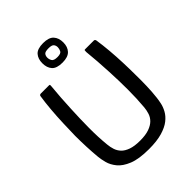

<svg xmlns="http://www.w3.org/2000/svg" viewBox="-247 -997 1127 1127"><g transform="rotate(-45 317.0 -433.0)"><path d="M317 7Q234 7 186 -12.5Q138 -32 114.5 -61Q91 -90 83 -120.5Q75 -151 73 -174Q69 -215 67 -263Q65 -311 65 -355Q66 -404 68 -458Q70 -512 74.5 -565Q79 -618 86 -663Q86 -667 89.5 -670Q93 -673 97 -673Q114 -673 131 -673Q148 -673 165 -673Q171 -673 172 -671Q173 -669 172 -657Q168 -617 165 -574Q162 -531 160 -485Q156 -406 155.5 -330.5Q155 -255 162 -186Q164 -163 171 -141.5Q178 -120 194 -103Q210 -86 239.5 -75.5Q269 -65 315 -65Q361 -65 390.5 -75.5Q420 -86 437 -103Q454 -120 461 -142Q468 -164 470 -186Q476 -254 476 -328Q476 -402 472 -480Q470 -527 466.5 -571.5Q463 -616 459 -657Q459 -669 460 -671Q461 -673 467 -673Q485 -673 502.5 -673Q520 -673 537 -673Q543 -673 545.5 -670Q548 -667 549 -663Q556 -618 560.5 -565.5Q565 -513 567 -459.5Q569 -406 569 -358Q570 -313 568.5 -264.5Q567 -216 562 -174Q560 -156 555 -132.5Q550 -109 536.5 -84.5Q523 -60 497 -39.5Q471 -19 427 -6Q383 7 317 7ZM404 -792Q404 -755 383.5 -733Q363 -711 317 -711Q269 -711 249.5 -733Q230 -755 230 -792Q230 -829 249.5 -851Q269 -873 317 -873Q364 -873 384 -851Q404 -829 404 -792ZM361 -795Q361 -809 353 -819Q345 -829 318 -829Q289 -829 281.5 -819Q274 -809 274 -795Q274 -781 281.5 -768Q289 -755 319 -755Q348 -755 354.5 -768.5Q361 -782 361 -795Z"/></g></svg>

Font: Glory Thin Medium
Style: Regular
Weight: 500
Version: Version 1.011